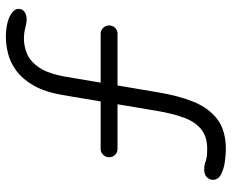

<svg xmlns="http://www.w3.org/2000/svg" viewBox="-86 -670 771 638"><g transform="rotate(-90 299.0 -351.5)"><path d="M122 14Q107 14 82.5 11Q58 8 39 -1.5Q20 -11 20 -29Q20 -41 29 -49.5Q38 -58 55 -58Q69 -58 82 -53Q95 -48 122 -48Q163 -48 187.5 -67.5Q212 -87 226 -124Q240 -161 249 -215L302 -530Q312 -587 333 -624Q354 -661 381.5 -681.5Q409 -702 438.5 -709.5Q468 -717 494 -717Q521 -717 542.5 -711.5Q564 -706 576 -696Q588 -686 588 -675Q588 -662 578 -655Q568 -648 554 -648Q541 -648 524.5 -652.5Q508 -657 488 -657Q464 -657 438.5 -646.5Q413 -636 392.5 -605.5Q372 -575 362 -515L311 -213Q300 -145 279.5 -94Q259 -43 221.5 -14.5Q184 14 122 14ZM122 -346Q111 -346 103 -354Q95 -362 95 -374Q95 -385 103 -393.5Q111 -402 122 -402H506Q517 -402 525 -393.5Q533 -385 533 -374Q533 -362 525 -354Q517 -346 506 -346Z"/></g></svg>

Font: National Park Light
Style: Regular
Weight: 300
Designer: Andrea Herstowski, Ben Hoepner
Version: Version 1.009